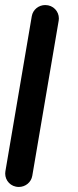

<svg xmlns="http://www.w3.org/2000/svg" viewBox="-28 -737 308 757"><path d="M97.3 -673.2 -6.8 -61.3C-7.3 -58.3 -7.5 -55.4 -7.5 -52.5C-7.5 -25.1 14.2 0.1 46.3 0.1C72.2 0.1 95 -18.1 99.3 -44L203.4 -655.7C203.9 -658.7 204.1 -661.6 204.1 -664.5C204.1 -691.9 182.4 -717.1 150.3 -717.1C124.4 -717.1 101.7 -698.9 97.3 -673.2Z"/></svg>

Font: Cactron
Style: Bold
Weight: 900
Version: Version 1.0